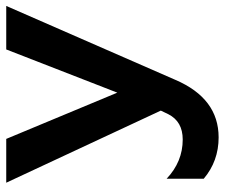

<svg xmlns="http://www.w3.org/2000/svg" viewBox="-74 -496 738 631"><g transform="rotate(-90 295.5 -181.0)"><path d="M159 168Q81 168 23 119V-3Q79 50 152 50Q211 50 235 3L247 -22L10 -530H154L306 -165L448 -530H591L348 26Q287 168 159 168Z"/></g></svg>

Font: Roundo SemiBold
Style: Regular
Weight: 600
Designer: Namrata Goyal (Gurmukhi), Shiva Nallaperumal (Latin)
Foundry: Indian Type Foundry
Version: Version 1.000;PS 1.0;hotconv 1.0.88;makeotf.lib2.5.647800